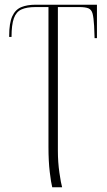

<svg xmlns="http://www.w3.org/2000/svg" viewBox="-20 -556 456 816"><path d="M202 240Q197 221 191.5 175.5Q186 130 186 68V-526H131Q94 -526 71.5 -516Q49 -506 39 -478.5Q29 -451 29 -399H19V-403Q19 -458 32 -486.5Q45 -515 70 -525.5Q95 -536 132 -536H392V-394H382L380 -446Q378 -481 373.5 -498Q369 -515 356 -520.5Q343 -526 316 -526H226V85Q226 133 232.5 178Q239 223 244 240Z"/></svg>

Font: Noto Serif Display Condensed ExtraLight
Style: Regular
Weight: 200
Width: 3
Designer: Monotype Design Team
Foundry: Monotype Imaging Inc.
Version: Version 2.009